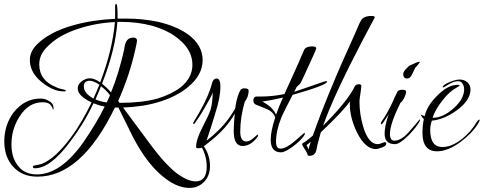

<svg xmlns="http://www.w3.org/2000/svg" viewBox="-20 -721 2366 939"><path d="M906 198Q840 198 768 135Q682 61 611 -90Q602 -108 589 -134.5Q576 -161 559 -195H542Q378 143 163 143Q89 143 45 95Q1 48 1 -30Q1 -111 48 -173Q101 -239 179 -239Q202 -239 221 -226Q242 -215 242 -192Q242 -187 239 -185Q236 -197 230 -204Q220 -221 189 -221Q119 -221 75 -150Q36 -89 36 -15Q36 48 66 87Q98 132 160 132Q277 132 389 -27Q419 -71 445 -114Q471 -157 492 -200Q478 -202 464.5 -206.5Q451 -211 437 -216Q412 -162 382.5 -114.5Q353 -67 320 -24Q226 102 150 102Q141 102 141 95Q141 89 150 88Q155 87 163.5 85.5Q172 84 183 81Q218 67 253.5 34.5Q289 2 327 -49Q355 -87 380 -130Q405 -173 428 -220Q360 -252 360 -289Q360 -307 379 -323Q399 -338 418 -338Q443 -338 470 -318Q530 -476 542 -613Q451 -609 365 -581Q265 -549 210 -491Q172 -454 172 -406Q172 -327 256 -294Q267 -288 296 -282Q302 -281 302 -277Q302 -274 295 -274H293Q263 -274 235 -287Q207 -300 181 -322Q126 -368 126 -428Q126 -469 161 -504Q190 -533 234.5 -557Q279 -581 340 -598Q434 -624 543 -629V-694Q543 -701 549 -701Q552 -701 552 -696Q556 -668 555 -630H600Q641 -630 678 -626Q715 -622 750 -615Q838 -595 895 -556Q971 -503 971 -427Q971 -353 898 -294Q842 -248 756 -222Q717 -210 673.5 -203.5Q630 -197 582 -195Q614 -152 646 -108.5Q678 -65 711 -21Q755 39 791 77Q827 115 852 132Q901 166 937 166Q991 166 991 94Q991 29 950 -27Q947 -30 947 -32Q947 -35 950 -35Q956 -35 960 -29Q1007 27 1007 90Q1007 138 979 167Q951 198 906 198ZM565 -218Q618 -218 664 -223Q710 -228 751 -239Q819 -260 865 -295Q921 -342 921 -404Q921 -475 855 -529Q828 -552 795 -568Q762 -584 724 -595Q652 -614 573 -614H554Q545 -479 479 -312Q490 -303 501 -292.5Q512 -282 523 -269Q561 -361 587 -478Q588 -483 589 -490.5Q590 -498 593 -507Q602 -537 632 -537Q650 -537 650 -523Q650 -518 648 -507.5Q646 -497 642 -480Q615 -356 558 -227ZM437 -239Q445 -256 452 -273Q459 -290 466 -307Q452 -316 440.5 -321Q429 -326 418 -326Q390 -326 390 -298Q390 -265 437 -239ZM502 -220Q506 -229 510 -237.5Q514 -246 518 -255Q508 -269 496.5 -280Q485 -291 474 -299Q468 -283 461 -267.5Q454 -252 447 -235Q471 -224 502 -220Z M950 4Q939 4 939 -2Q939 -38 968 -94Q1004 -164 1010 -185Q1020 -221 1020 -270Q1018 -260 1007.5 -240.5Q997 -221 980 -192Q964 -164 951.5 -145.5Q939 -127 931 -116Q931 -115 929 -115Q924 -115 924 -119Q924 -119 931.5 -132Q939 -145 954 -170Q1002 -254 1016 -311Q1022 -337 1040 -337Q1058 -337 1058 -295Q1058 -273 1052 -240Q1046 -207 1032 -164Q1022 -131 1011.5 -98Q1001 -65 990 -33Q1027 -61 1061.5 -97Q1096 -133 1124 -180L1130 -190Q1135 -226 1142.5 -249Q1150 -272 1157 -282Q1163 -289 1175 -289Q1196 -289 1196 -278Q1196 -248 1177 -223Q1155 -148 1155 -77Q1155 -29 1185 -29Q1200 -29 1220 -46Q1240 -63 1239 -63Q1242 -63 1242 -57V-55Q1208 -7 1166 -7Q1123 -7 1123 -81Q1123 -99 1124.5 -120Q1126 -141 1128 -166Q1090 -94 1003 -26Q998 -22 989 -15Q980 -8 969 0Q964 4 950 4Z M1354 24Q1304 24 1304 -37Q1304 -81 1326 -146Q1322 -159 1312 -169.5Q1302 -180 1286 -187Q1273 -193 1259.5 -198Q1246 -203 1232 -209Q1219 -215 1219 -230Q1219 -246 1233 -249H1260Q1313 -249 1371 -261L1372 -263L1438 -409Q1443 -420 1450 -437Q1457 -454 1467 -476Q1475 -494 1506 -494Q1527 -494 1527 -484Q1527 -481 1490 -400Q1452 -316 1448 -312Q1446 -310 1441.5 -305.5Q1437 -301 1431 -296Q1427 -289 1419 -272Q1434 -277 1470.5 -289.5Q1507 -302 1565 -322Q1569 -323 1572 -323.5Q1575 -324 1576 -324Q1580 -324 1580 -322Q1580 -305 1411 -257Q1391 -218 1377 -190.5Q1363 -163 1356 -146Q1343 -114 1336.5 -84.5Q1330 -55 1330 -27Q1330 6 1352 6Q1379 6 1423 -32Q1446 -52 1457 -61.5Q1468 -71 1468 -71Q1471 -71 1471 -68Q1471 -65 1468 -59Q1452 -35 1417 -8Q1376 24 1354 24ZM1330 -160Q1337 -180 1345.5 -201Q1354 -222 1364 -244Q1339 -238 1313.5 -233Q1288 -228 1263 -224Q1315 -197 1330 -160Z M1494 41Q1482 41 1484 33Q1481 25 1470 8Q1458 -10 1458 -14Q1458 -22 1465 -23Q1475 -29 1486 -38Q1497 -47 1510 -58Q1542 -150 1594 -276.5Q1646 -403 1719 -563Q1724 -573 1729.5 -587.5Q1735 -602 1745 -620Q1757 -643 1798 -643Q1813 -643 1813 -636Q1813 -634 1811 -632Q1801 -614 1787 -587Q1773 -560 1753 -523Q1685 -393 1636.5 -289Q1588 -185 1560 -106Q1616 -162 1652.5 -206.5Q1689 -251 1708 -285Q1709 -287 1711 -291Q1713 -295 1715 -299Q1721 -309 1735 -309Q1747 -309 1747 -301Q1747 -296 1746 -287Q1745 -278 1743 -265Q1741 -252 1739.5 -242Q1738 -232 1738 -225Q1738 -164 1756 -102Q1782 -16 1827 -16Q1835 -16 1847 -21Q1859 -26 1861 -26Q1869 -26 1869 -18Q1869 -8 1849 0Q1828 8 1817 8Q1767 8 1726 -73Q1691 -146 1691 -209Q1691 -214 1691 -218Q1691 -222 1692 -226Q1674 -200 1638 -162Q1602 -124 1549 -74Q1544 -57 1540 -41Q1536 -25 1532 -11Q1531 -7 1530 -0.5Q1529 6 1527 14Q1520 41 1494 41ZM1489 10Q1491 2 1493.5 -8Q1496 -18 1500 -28Q1494 -23 1489 -19Q1484 -15 1479 -11Q1484 -4 1489 10Z M1972 -337Q1952 -337 1952 -358Q1952 -369 1964 -382Q1971 -390 1976.5 -395Q1982 -400 1987 -402Q2023 -419 2030 -419Q2033 -419 2033 -417Q2033 -414 2010 -388Q2009 -387 2006 -379.5Q2003 -372 1995 -357Q1986 -337 1972 -337ZM1912 -16Q1861 -16 1861 -67Q1861 -105 1881 -163Q1877 -156 1872.5 -149Q1868 -142 1863 -135Q1850 -113 1845 -113Q1843 -113 1843 -116Q1843 -124 1849 -131Q1873 -164 1902 -226Q1905 -234 1910.5 -246Q1916 -258 1924 -273Q1929 -282 1949 -282Q1966 -282 1966 -272Q1966 -262 1957 -242Q1946 -222 1939 -219Q1887 -115 1887 -66Q1887 -33 1909 -33Q1945 -33 1988 -85Q2033 -137 2032 -137Q2034 -137 2034 -134Q2034 -133 2032 -127Q2023 -111 2009.5 -94.5Q1996 -78 1979 -60Q1935 -16 1912 -16Z M2117 19Q2046 19 2046 -73Q2046 -87 2047.5 -103.5Q2049 -120 2053 -139Q2049 -142 2045 -147.5Q2041 -153 2037 -161Q2041 -160 2045.5 -157.5Q2050 -155 2057 -153Q2068 -203 2117 -252Q2170 -306 2217 -306Q2228 -306 2228 -303Q2228 -301 2214 -293Q2177 -273 2145 -231Q2111 -189 2096 -147Q2097 -146 2097 -146Q2097 -146 2098 -145Q2146 -145 2198 -191Q2250 -237 2250 -285Q2250 -299 2242 -312Q2235 -324 2220 -324Q2201 -324 2175 -309Q2150 -293 2147 -293Q2145 -293 2145 -294Q2145 -306 2180 -320Q2210 -332 2227 -332Q2251 -332 2265 -319Q2281 -306 2281 -283Q2281 -230 2212 -180Q2150 -136 2092 -131Q2084 -107 2084 -85Q2084 -2 2144 -2Q2190 -2 2240 -42Q2282 -75 2310 -122Q2319 -136 2325 -136Q2326 -136 2326 -134Q2326 -130 2318 -116Q2287 -67 2231 -26Q2170 19 2117 19Z"/></svg>

Font: Ruthie
Style: Regular
Weight: 400
Designer: Robert E. Leuschke
Foundry: Robert E. Leuschke
Version: Version 1.012